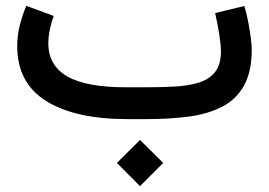

<svg xmlns="http://www.w3.org/2000/svg" viewBox="-20 -402 908 648"><path d="M374.5 147.9 452.6 70.3 530.8 147.9 452.6 226.1ZM476.1 0H410.2Q233.9 0 136 -61Q38.1 -122.1 38.1 -246.1Q38.1 -282.7 46.9 -317.1Q55.7 -351.6 68.8 -382.3L161.6 -348.1Q153.3 -327.1 148.2 -302.7Q143.1 -278.3 143.1 -254.9Q143.6 -180.7 207.3 -144Q271 -107.4 405.3 -107.4H472.7Q523.9 -107.4 569.6 -109.9Q615.2 -112.3 650.4 -123Q685.5 -133.8 705.6 -158.7Q725.6 -183.6 725.6 -228.5Q725.6 -250 720 -285.9Q714.4 -321.8 706.1 -357.9L804.7 -381.8Q812 -357.4 817.6 -328.6Q823.2 -299.8 826.4 -274.7Q829.6 -249.5 829.6 -235.8Q829.6 -158.7 802.7 -111.8Q775.9 -64.9 727.8 -40.8Q679.7 -16.6 615.5 -8.3Q551.3 0 476.1 0Z"/></svg>

Font: Vazir Medium FD-WOL
Style: Medium-FD-WOL
Weight: 500
Designer: Saber Rastikerdar
Foundry: Saber Rastikerdar
Version: Version 30.0.0